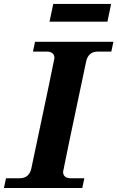

<svg xmlns="http://www.w3.org/2000/svg" viewBox="-50 -942 588 962"><path d="M362.3 0H-30.3L-20 -48.8H47.4Q96.2 -48.8 106.9 -97.7Q222.7 -644 222.7 -650.9Q222.7 -683.6 182.6 -683.6H115.2L125.5 -732.4H518.1L507.8 -683.6H441.4Q392.6 -683.6 381.8 -634.8Q266.1 -88.4 266.1 -81.5Q266.1 -48.8 306.2 -48.8H372.6ZM488.3 -833.5H198.2L216.8 -922.4H506.8Z"/></svg>

Font: Munson
Style: Bold Italic
Weight: 700
Italic angle: -12°
Designer: Paul James MIller
Foundry: High-Logic / Made with FontCreator
Version: Version 2.10;May 5, 2019;FontCreator 11.5.0.2430 64-bit